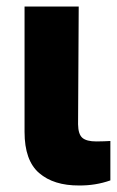

<svg xmlns="http://www.w3.org/2000/svg" viewBox="-20 -566 360 592"><path d="M55.7 -545.9H222.7L220.7 -182.6Q221.2 -151.9 234.1 -140.9Q247.1 -129.9 276.9 -129.9Q292 -129.9 301.5 -130.4Q311 -130.9 320.3 -131.3V-9.8Q274.9 6.3 224.1 5.9Q145.5 6.3 100.6 -32.5Q55.7 -71.3 55.7 -159.2Z"/></svg>

Font: Inter Tight ExtraBold
Style: Regular
Weight: 800
Designer: Rasmus Andersson
Foundry: rsms
Version: Version 3.004; ttfautohint (v1.8.4.7-5d5b)